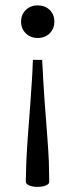

<svg xmlns="http://www.w3.org/2000/svg" viewBox="-20 -466 288 733"><path d="M78.5 226 80.5 151.5Q81 136.5 82.5 113Q84 89.5 86 59Q88 28.5 91 -7Q94 -42.5 96.5 -81Q99 -119.5 101.8 -159Q104.5 -198.5 105.5 -237.5H141Q143 -198.5 145.2 -159Q147.5 -119.5 150.2 -81Q153 -42.5 155.8 -7Q158.5 28.5 160.8 59Q163 89.5 164.5 113Q166 136.5 166.5 151.5L168 226Q168.5 233.5 162.5 238Q156.5 242.5 146.2 245Q136 247.5 123.5 247.5Q110.5 247.5 100.5 245Q90.5 242.5 84.5 238Q78.5 233.5 78.5 226ZM124 -321Q96.5 -321 78.5 -338.8Q60.5 -356.5 60.5 -383.5Q60.5 -410.5 78.5 -428Q96.5 -445.5 124 -445.5Q152 -445.5 169.8 -428Q187.5 -410.5 187.5 -383.5Q187.5 -356.5 169.8 -338.8Q152 -321 124 -321Z"/></svg>

Font: Newsreader 16pt 16pt
Style: Regular
Weight: 400
Version: Version 1.003